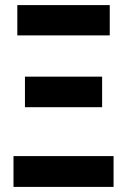

<svg xmlns="http://www.w3.org/2000/svg" viewBox="-20 -734 499 754"><path d="M33 0V-121H426V0ZM78 -313V-433H381V-313ZM48 -595V-714H411V-595Z"/></svg>

Font: Noto Sans Display Condensed
Style: Bold
Weight: 700
Width: 3
Designer: Monotype Design Team
Foundry: Monotype Imaging Inc.
Version: Version 2.003